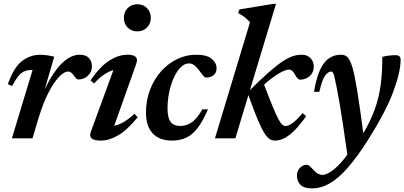

<svg xmlns="http://www.w3.org/2000/svg" viewBox="-20 -732 2140 1016"><path d="M152.5 -362H145Q116.5 -362 94.2 -346Q72 -330 44.5 -277L21.5 -286.5Q53 -376 96.5 -409Q140 -442 191 -442Q212 -442 229.2 -439.5Q246.5 -437 267 -432L217 -261Q265.5 -359 311.5 -400.8Q357.5 -442.5 401 -442.5Q434 -442.5 450.2 -425.5Q466.5 -408.5 466.5 -381.5Q466.5 -351 445 -331.2Q423.5 -311.5 394.5 -311.5Q384.5 -311.5 371 -332Q356.5 -353.5 340 -353.5Q319.5 -353.5 292 -324.8Q264.5 -296 236.5 -241.8Q208.5 -187.5 185.5 -112L152 0H43Z M635.5 -637.5Q635.5 -669 655.5 -689.2Q675.5 -709.5 706.5 -709.5Q737.5 -709.5 757.8 -689.2Q778 -669 778 -637.5Q778 -606.5 757.8 -586.2Q737.5 -566 706.5 -566Q675.5 -566 655.5 -586.2Q635.5 -606.5 635.5 -637.5ZM460.5 -34 580 -361Q531 -348 477.5 -290L459 -307Q512.5 -383.5 560.8 -413Q609 -442.5 654.5 -442.5Q718 -442.5 701.5 -396L584.5 -66.5Q634 -76 691.5 -130L708.5 -111.5Q653.5 -44 605.5 -16Q557.5 12 513 12Q443.5 12 460.5 -34Z M980.5 -396.5Q957 -396.5 936.5 -376.2Q916 -356 900.2 -321.8Q884.5 -287.5 875.5 -245Q866.5 -202.5 866.5 -158.5Q866.5 -108 883 -86.8Q899.5 -65.5 934.5 -65.5Q966.5 -65.5 994.5 -84.5Q1022.5 -103.5 1051 -153.5H1080.5Q1053 -89.5 1024.8 -53.5Q996.5 -17.5 964 -2.8Q931.5 12 891.5 12Q824 12 788.2 -26Q752.5 -64 752.5 -136Q752.5 -201.5 774 -257.5Q795.5 -313.5 832.8 -355Q870 -396.5 917.8 -419.5Q965.5 -442.5 1018 -442.5Q1074 -442.5 1100 -421Q1126 -399.5 1126 -370.5Q1126 -347 1110.8 -334.5Q1095.5 -322 1070.5 -321.5Q1064 -321.5 1055.8 -330.8Q1047.5 -340 1035 -358Q1022 -375.5 1008.8 -386Q995.5 -396.5 980.5 -396.5Z M1440.5 -711.5 1302.5 -255Q1360.5 -313 1402.5 -349.8Q1444.5 -386.5 1475 -406.8Q1505.5 -427 1529.5 -434.8Q1553.5 -442.5 1576.5 -442.5Q1606.5 -442.5 1623.5 -424Q1640.5 -405.5 1640.5 -380.5Q1640.5 -348.5 1619 -329.5Q1597.5 -310.5 1568 -310.5Q1555 -310.5 1541 -337Q1526.5 -364 1510.5 -364Q1490 -364 1453 -341.8Q1416 -319.5 1377.5 -284Q1405.5 -209.5 1424 -165.5Q1442.5 -121.5 1454.2 -100Q1466 -78.5 1474.5 -71.8Q1483 -65 1491.5 -65Q1506 -65 1528.8 -81.5Q1551.5 -98 1581.5 -133.5L1600 -117Q1552.5 -49.5 1512.8 -18.8Q1473 12 1435 12Q1420 12 1406.5 3.5Q1393 -5 1377.8 -29.5Q1362.5 -54 1342.5 -102Q1322.5 -150 1294.5 -228.5L1225.5 0H1117.5L1303 -614.5Q1289.5 -629 1275.8 -640.2Q1262 -651.5 1240.5 -662.5L1246.5 -682L1425.5 -711.5Z M1670 -246H1641.5Q1660 -354 1694.8 -398.2Q1729.5 -442.5 1785.5 -442.5Q1807.5 -442.5 1821.2 -426.8Q1835 -411 1847 -368Q1858 -327.5 1871.2 -246Q1884.5 -164.5 1902.5 -27Q1941 -92 1963 -153.2Q1985 -214.5 1994.2 -281.5Q2003.5 -348.5 2003 -431Q2018.5 -435.5 2037.5 -437.8Q2056.5 -440 2073 -440Q2100 -440 2100 -416.5Q2100 -352 2061.2 -247.2Q2022.5 -142.5 1931 2.5Q1870 99.5 1819 157Q1768 214.5 1722.2 239.8Q1676.5 265 1632 265Q1589 265 1570.2 246.2Q1551.5 227.5 1551.5 197.5Q1551.5 172 1567.2 156Q1583 140 1604.5 140Q1610 140 1616.5 145.2Q1623 150.5 1637 165.5Q1650.5 181 1662.8 187.2Q1675 193.5 1686 193.5Q1710 193.5 1745.5 165.5Q1781 137.5 1818 86.5Q1805 -6.5 1795 -72.8Q1785 -139 1777 -186Q1769 -233 1761.5 -270Q1754 -308 1749.5 -325.8Q1745 -343.5 1741.2 -348.5Q1737.5 -353.5 1732.5 -353.5Q1716 -353.5 1699.8 -330.8Q1683.5 -308 1670 -246Z"/></svg>

Font: Newsreader 16pt SemiBold
Style: Italic
Weight: 600
Italic angle: -17°
Designer: Hugues Gentile
Foundry: Production Type
Version: Version 1.003; ttfautohint (v1.8.3)